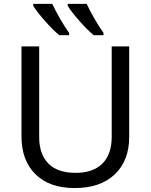

<svg xmlns="http://www.w3.org/2000/svg" viewBox="-20 -951 771 981"><path d="M640.1 -713.9V-252Q640.1 -129.9 566.4 -60.1Q492.7 9.8 361.8 9.8Q232.4 9.8 161.1 -60.8Q89.8 -131.3 89.8 -253.9V-713.9H180.2V-251Q180.2 -163.6 226.8 -115.7Q273.4 -67.9 367.2 -67.9Q455.6 -67.9 503.2 -115.2Q550.8 -162.6 550.8 -252V-713.9ZM508.8 -771H459Q429.7 -794.4 386.7 -843Q343.8 -891.6 326.2 -920.9V-931.2H422.9Q436.5 -901.4 460.7 -858.9Q484.9 -816.4 508.8 -783.2ZM333 -771H283.2Q251.5 -796.4 208.7 -845.2Q166 -894 149.9 -920.9V-931.2H247.1Q260.7 -901.4 284.9 -858.9Q309.1 -816.4 333 -783.2Z"/></svg>

Font: NotoPenekeko
Style: Regular
Weight: 400
Designer: Monotype Design team
Foundry: Monotype Imaging Inc.
Version: Version 1.04